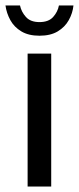

<svg xmlns="http://www.w3.org/2000/svg" viewBox="-20 -683 289 703"><path d="M81.1 0V-486.8H167.5V0ZM124.5 -552.2Q84.5 -552.2 58.1 -568.1Q31.7 -584 17.8 -609.4Q3.9 -634.8 0 -663.1H53.2Q58.1 -639.6 75 -620.8Q91.8 -602.1 124.5 -602.1Q157.7 -602.1 174.6 -620.8Q191.4 -639.6 195.8 -663.1H249Q246.1 -634.8 231.9 -609.4Q217.8 -584 191.4 -568.1Q165 -552.2 124.5 -552.2Z"/></svg>

Font: Varta Medium
Style: Regular
Weight: 500
Designer: Joana Correia, Viktoriya Grabowska, Eben Sorkin
Foundry: Sorkin Type Co.
Version: Version 1.004